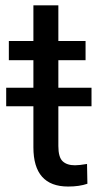

<svg xmlns="http://www.w3.org/2000/svg" viewBox="-20 -680 378 710"><path d="M12.7 -457.5V-528.3H103.5V-660.2H195.8V-528.3H296.4V-457.5H195.8V-140.1Q195.8 -98.6 211.7 -83.7Q227.5 -68.8 257.3 -68.8Q273.4 -68.8 301.8 -73.7L303.2 -0.5Q273.4 9.8 231.9 9.8Q103.5 9.8 103.5 -135.3V-457.5ZM318.4 -355.5V-287.1H2.9V-355.5Z"/></svg>

Font: Bert Sans Medium
Style: Regular
Weight: 500
Designer: Christian Robertson, Adam Twardoch, & Cristiano Sobral
Foundry: Google
Version: Version 12.135;January 10, 2020;FontCreator 12.0.0.2547 64-b